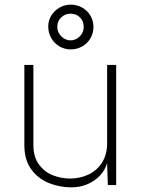

<svg xmlns="http://www.w3.org/2000/svg" viewBox="-20 -799 606 828"><path d="M85 -174V-519H124V-174Q124 -121 148.8 -88.5Q173.5 -56 209.5 -42.5Q245.5 -29 282 -29Q324 -29 360.5 -45.8Q397 -62.5 419.5 -97Q442 -131.5 442 -182V-519H481V-1H445L442 -96Q433 -65 410.2 -41Q387.5 -17 355 -3.8Q322.5 9.5 285 9Q236.5 8.5 191 -9.5Q145.5 -27.5 115.2 -68.2Q85 -109 85 -174ZM285 -586Q258.5 -586 236.2 -599Q214 -612 201 -634.8Q188 -657.5 188 -685Q188 -710.5 201.2 -732Q214.5 -753.5 236.8 -766.2Q259 -779 285 -779Q312 -779 334.5 -766.2Q357 -753.5 370 -731.5Q383 -709.5 383 -683Q383 -656 370 -633.8Q357 -611.5 334.5 -598.8Q312 -586 285 -586ZM284 -740Q261 -740 244 -724Q227 -708 227 -683Q227 -668 235 -654.5Q243 -641 256.2 -633Q269.5 -625 284 -625Q307.5 -625 324.2 -642.2Q341 -659.5 341 -683Q341 -708 324.8 -724Q308.5 -740 284 -740Z"/></svg>

Font: Public Sans VF
Style: Regular
Weight: 400
Designer: Pablo Impallari, Rodrigo Fuenzalida (Modified by Dan O. Williams and USWDS)
Version: Version 1.003